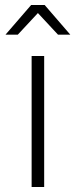

<svg xmlns="http://www.w3.org/2000/svg" viewBox="-20 -745 301 765"><path d="M104 -725C104 -725 158 -725 158 -725C158 -725 260 -607 260 -607C260 -607 211 -607 211 -607C211 -607 131 -693 131 -693C131 -693 51 -607 51 -607C51 -607 2 -607 2 -607C2 -607 104 -725 104 -725ZM156 0C156 0 106 0 106 0C106 0 106 -522 106 -522C106 -522 156 -522 156 -522C156 -522 156 0 156 0Z"/></svg>

Font: TamingNoise
Style: Regular
Weight: 500
Designer: Julieta Ulanovsky
Foundry: Julieta Ulanovsky
Version: ""